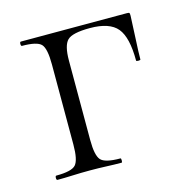

<svg xmlns="http://www.w3.org/2000/svg" viewBox="-68 -452 508 518"><g transform="rotate(-15 186.0 -193.0)"><path d="M329 -386Q335 -386 336 -384.5Q337 -383 337 -377Q336 -347 334 -311.5Q332 -276 332 -256Q332 -254 326 -254Q320 -254 320 -256Q320 -321 298.5 -347Q277 -373 222 -373Q173 -373 159 -359Q145 -345 145 -303V-81Q145 -38 156.5 -25Q168 -12 211 -12Q213 -12 213 -6Q213 0 211 0Q192 0 169 -1Q146 -2 123 -2Q98 -2 74.5 -1Q51 0 32 0Q29 0 29 -6Q29 -12 32 -12Q75 -12 86.5 -25Q98 -38 98 -81V-305Q98 -349 86.5 -361.5Q75 -374 33 -374Q30 -374 30 -380Q30 -386 33 -386Z"/></g></svg>

Font: Cormorant Garamond Light
Style: Regular
Weight: 300
Designer: Christian Thalmann (Catharsis Fonts)
Foundry: Catharsis Fonts
Version: Version 4.001